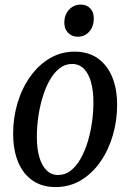

<svg xmlns="http://www.w3.org/2000/svg" viewBox="-20 -786 554 818"><path d="M298 -566Q355.5 -566 395.8 -538Q436 -510 457.5 -459.2Q479 -408.5 479 -338.5Q479 -271.5 460.5 -208.8Q442 -146 407.5 -96.5Q373 -47 324.8 -18Q276.5 11 216.5 11Q159.5 11 119 -16.8Q78.5 -44.5 57.2 -95.8Q36 -147 36 -217Q36 -285.5 55 -348.2Q74 -411 109 -460Q144 -509 192 -537.5Q240 -566 298 -566ZM287 -513.5Q257.5 -513.5 233.8 -495Q210 -476.5 192 -444.8Q174 -413 161.8 -372.8Q149.5 -332.5 143.2 -288.8Q137 -245 137 -202.5Q137 -154 147.2 -117.8Q157.5 -81.5 177.8 -61Q198 -40.5 227.5 -40.5Q257.5 -40.5 281.5 -59.2Q305.5 -78 323.5 -110Q341.5 -142 353.8 -182.2Q366 -222.5 372 -266Q378 -309.5 378 -351.5Q378 -398.5 368 -435.2Q358 -472 337.8 -492.8Q317.5 -513.5 287 -513.5ZM311 -629.5Q286 -629.5 269.8 -646.5Q253.5 -663.5 254 -691.5Q254.5 -724 274.5 -745.2Q294.5 -766.5 324 -766.5Q349.5 -766.5 364.8 -750Q380 -733.5 379.5 -707.5Q379.5 -673 360.2 -651.2Q341 -629.5 311 -629.5Z"/></svg>

Font: Merriweather 24pt SemiCondensed
Style: Italic
Weight: 400
Width: 4
Italic angle: -7.8°
Designer: Eben Sorkin
Foundry: Eben Sorkin
Version: Version 2.101